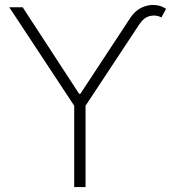

<svg xmlns="http://www.w3.org/2000/svg" viewBox="-20 -757 692 777"><path d="M294.4 -359.9V-377.4H311.5V-359.9ZM17.6 -727.5H71.8L302.7 -373.5L507.3 -684.6Q525.9 -712.9 552 -725.6Q578.1 -738.3 605 -736.8Q631.8 -735.4 651.9 -721.2L633.3 -686.5Q612.3 -697.8 587.6 -692.4Q563 -687 543.9 -658.7L326.2 -329.1V0H280.3V-329.1Z"/></svg>

Font: Inter ExtraLight
Style: Regular
Weight: 250
Designer: Rasmus Andersson
Foundry: rsms
Version: Version 4.001;git-66647c0bb